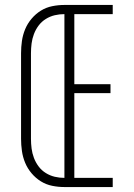

<svg xmlns="http://www.w3.org/2000/svg" viewBox="-20 -755 540 775"><path d="M240 0Q215 0 190.5 -5Q166 -10 145 -23Q124 -36 107.5 -55.5Q91 -75 81.5 -98Q72 -121 68.5 -145.5Q65 -170 65 -195V-540Q65 -565 68.5 -589.5Q72 -614 81.5 -637Q91 -660 107.5 -679.5Q124 -699 145 -712Q166 -725 190.5 -730Q215 -735 240 -735H435V-698H280V-415H426V-379H280V-37H435V0ZM240 -37V-698Q220 -698 201 -693.5Q182 -689 165 -678.5Q148 -668 136 -652Q124 -636 117 -617.5Q110 -599 107.5 -579.5Q105 -560 105 -540V-195Q105 -175 107.5 -155.5Q110 -136 117 -117.5Q124 -99 136 -83Q148 -67 165 -56.5Q182 -46 201 -41.5Q220 -37 240 -37Z"/></svg>

Font: Iosevka SS04 Extralight
Style: Regular
Weight: 200
Monospace: yes
Designer: Belleve Invis
Foundry: Belleve Invis
Version: Version 19.0.0; ttfautohint (v1.8.4)